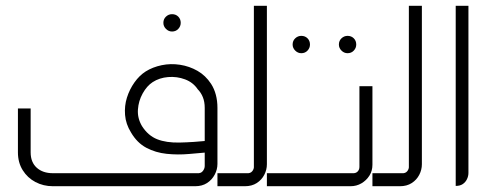

<svg xmlns="http://www.w3.org/2000/svg" viewBox="-20 -644 1715 664"><path d="M575 -535Q563 -535 554 -544Q545 -553 545 -565Q545 -578 554 -586.5Q563 -595 575 -595Q588 -595 596.5 -586.5Q605 -578 605 -565Q605 -553 596.5 -544Q588 -535 575 -535Z M163 0Q130 0 102.5 -14.5Q75 -29 58.5 -55.5Q42 -82 42 -117V-269H86V-117Q86 -83 107 -64Q128 -45 163 -45H662Q675 -44 681.5 -52.5Q688 -61 688 -70V-271Q688 -292 681.5 -308Q675 -324 664 -335Q648 -359 620 -369.5Q592 -380 561.5 -377.5Q531 -375 508 -360Q488 -347 473.5 -321Q459 -295 457 -265Q455 -235 471 -208Q492 -175 523.5 -162.5Q555 -150 601 -151Q647 -152 708 -158V-118Q673 -115 634 -111.5Q595 -108 556.5 -112Q518 -116 486 -133Q454 -150 433 -186Q415 -215 412.5 -246.5Q410 -278 419 -306.5Q428 -335 445 -359Q462 -383 484 -397Q508 -412 539 -418.5Q570 -425 602.5 -420Q635 -415 663 -399Q691 -383 710 -354Q721 -337 726.5 -316Q732 -295 732 -271V-77Q732 -58 722.5 -40Q713 -22 696 -11Q679 0 655 0Z M732 0V-45H834Q846 -44 852.5 -52Q859 -60 858 -70V-624H903V-76Q903 -57 894 -39.5Q885 -22 868 -11Q851 0 827 0Z M1022 -460Q1010 -460 1001 -469Q992 -478 992 -490Q992 -503 1001 -511.5Q1010 -520 1022 -520Q1035 -520 1043.5 -511.5Q1052 -503 1052 -490Q1052 -478 1043.5 -469Q1035 -460 1022 -460ZM1182 -460Q1170 -460 1161 -469Q1152 -478 1152 -490Q1152 -503 1161 -511.5Q1170 -520 1182 -520Q1195 -520 1203.5 -511.5Q1212 -503 1212 -490Q1212 -478 1203.5 -469Q1195 -460 1182 -460Z M903 0V-45H1198Q1210 -44 1216.5 -50.5Q1223 -57 1223 -67V-346H1268V-74Q1268 -53 1257.5 -36.5Q1247 -20 1230 -10Q1213 0 1192 0Z M1268 0V-45H1370Q1382 -44 1388.5 -52Q1395 -60 1394 -70V-624H1439V-76Q1439 -57 1430 -39.5Q1421 -22 1404 -11Q1387 0 1363 0Z M1556 -1V-624H1600V-46Q1600 -35 1595 -24.5Q1590 -14 1580.5 -7.5Q1571 -1 1556 -1Z"/></svg>

Font: Mada Light
Style: Regular
Weight: 300
Designer: Khaled Hosny
Version: Version 1.5